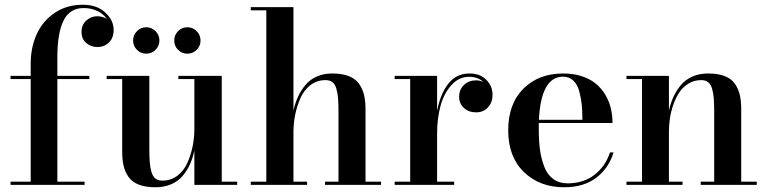

<svg xmlns="http://www.w3.org/2000/svg" viewBox="-20 -780 3241 810"><path d="M24.5 -13.5H109.5V-446.5H24.5V-460H109.5V-511.5Q109.5 -580 135 -636Q160.5 -692 211.2 -726Q262 -760 329 -760Q389 -760 424.2 -727.2Q459.5 -694.5 459.5 -653.5Q459.5 -620 439.5 -600.8Q419.5 -581.5 391 -581.5Q365 -581.5 344.5 -598Q324 -614.5 324 -646Q324 -675.5 344.2 -693.5Q364.5 -711.5 389.5 -711.5Q411.5 -711.5 430.5 -700.5Q416 -721.5 390.2 -733.8Q364.5 -746 333 -746Q274 -746 248 -693Q222 -640 222 -540V-460H357V-446.5H222V-13.5H337V0H24.5Z M731.2 -569.8Q715 -586 715 -609Q715 -632 731.2 -648.5Q747.5 -665 770.5 -665Q793.5 -665 809.8 -648.5Q826 -632 826 -609Q826 -586 809.8 -569.8Q793.5 -553.5 770.5 -553.5Q747.5 -553.5 731.2 -569.8ZM557.8 -569.8Q541.5 -586 541.5 -609Q541.5 -632 557.8 -648.5Q574 -665 597 -665Q620 -665 636.2 -648.5Q652.5 -632 652.5 -609Q652.5 -586 636.2 -569.8Q620 -553.5 597 -553.5Q574 -553.5 557.8 -569.8ZM610 -460V-152Q610 -117 611.8 -95Q613.5 -73 619.2 -54Q625 -35 636 -26.5Q647 -18 665 -18Q701.5 -18 729 -39.2Q756.5 -60.5 771.2 -94.5Q786 -128.5 793 -164.2Q800 -200 800 -236.5V-446.5H732.5V-460H915.5V-13.5H980.5V0H800V-145.5Q793.5 -114 781.8 -87.8Q770 -61.5 751.2 -38.8Q732.5 -16 703 -3Q673.5 10 636 10Q594 10 565.8 -1Q537.5 -12 522.5 -33.2Q507.5 -54.5 501.5 -80.2Q495.5 -106 495.5 -141V-446.5H430V-460Z M1038 -13.5H1103.5V-736.5H1038V-750H1218V-313.5Q1225 -345 1237 -371.2Q1249 -397.5 1268 -420.8Q1287 -444 1316 -457Q1345 -470 1381.5 -470Q1423 -470 1451.2 -459Q1479.5 -448 1494.5 -426.8Q1509.5 -405.5 1515.8 -379.8Q1522 -354 1522 -319V-13.5H1587.5V0H1351V-13.5H1408V-308Q1408 -343 1406.2 -365Q1404.5 -387 1399 -406Q1393.5 -425 1382.2 -433.5Q1371 -442 1353.5 -442Q1317 -442 1289.5 -420.8Q1262 -399.5 1247.2 -365.5Q1232.5 -331.5 1225.2 -295.5Q1218 -259.5 1218 -223.5V-13.5H1275.5V0H1038Z M1645 -13.5H1710.5V-446.5H1645V-460H1824V-312Q1837.5 -383.5 1871.2 -426.8Q1905 -470 1961 -470Q2005.5 -470 2031.8 -443.2Q2058 -416.5 2058 -379.5Q2058 -348.5 2038.8 -327.2Q2019.5 -306 1988.5 -306Q1957 -306 1937 -324.8Q1917 -343.5 1917 -371Q1917 -402.5 1937.5 -421.8Q1958 -441 1988 -441Q2004.5 -441 2019.5 -434Q1995 -456 1959.5 -456Q1916 -456 1884.5 -421.2Q1853 -386.5 1838.5 -333.5Q1824 -280.5 1824 -216.5V-13.5H1896V0H1645Z M2568.5 -137Q2548 -70 2495.2 -30Q2442.5 10 2360 10Q2256.5 10 2190.2 -54.2Q2124 -118.5 2124 -230Q2124 -342 2188.2 -406Q2252.5 -470 2355.5 -470Q2398.5 -470 2433.5 -458.8Q2468.5 -447.5 2492.5 -428Q2516.5 -408.5 2532.8 -381.8Q2549 -355 2556.5 -324.8Q2564 -294.5 2564 -261H2253V-235Q2253 -185.5 2258.2 -147.2Q2263.5 -109 2276.5 -75.8Q2289.5 -42.5 2314.5 -24.5Q2339.5 -6.5 2375 -6.5Q2441 -6.5 2487.5 -42.2Q2534 -78 2553.5 -137ZM2355.5 -456.5Q2262.5 -456.5 2253.5 -274.5H2437Q2437 -309.5 2434.5 -336.2Q2432 -363 2424.2 -393Q2416.5 -423 2399 -439.8Q2381.5 -456.5 2355.5 -456.5Z M2623 -13.5H2688.5V-446.5H2623V-460H2802V-313.5Q2809 -345 2821 -371.2Q2833 -397.5 2852.2 -420.8Q2871.5 -444 2901 -457Q2930.5 -470 2967.5 -470Q3009 -470 3037.2 -459Q3065.5 -448 3080.2 -426.8Q3095 -405.5 3101 -379.8Q3107 -354 3107 -319V-13.5H3172.5V0H2936V-13.5H2993V-308Q2993 -343 2991.2 -365Q2989.5 -387 2984 -406Q2978.5 -425 2967.2 -433.5Q2956 -442 2938.5 -442Q2909 -442 2885.2 -427.8Q2861.5 -413.5 2846.2 -390.8Q2831 -368 2820.8 -338.8Q2810.5 -309.5 2806.2 -280.5Q2802 -251.5 2802 -223.5V-13.5H2859.5V0H2623Z"/></svg>

Font: Bodoni* 16pt Medium
Style: Regular
Weight: 500
Version: Version 2.3